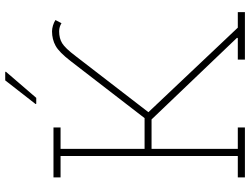

<svg xmlns="http://www.w3.org/2000/svg" viewBox="-128 -802 930 713"><g transform="rotate(-90 336.5 -445.0)"><path d="M34.7 0V-26.4H114.3V-684.6H34.7V-710.9H220.2V-684.6H140.6V-372.6H254.9L465.8 -646Q499 -689.5 523.2 -702.9Q547.4 -716.3 577.1 -716.3Q586.9 -716.3 598.4 -712.9Q609.9 -709.5 619.1 -703.6L607.4 -681.2Q601.1 -685.1 593.5 -687.5Q585.9 -689.9 577.1 -689.9Q551.3 -689.9 533 -678.7Q514.6 -667.5 485.4 -628.9L276.9 -358.4L590.8 -26.4H648.4V0H472.2V-26.4H551.8L553.2 -29.3L250 -346.7H140.6V-26.4H220.2V0ZM307.1 -777.3 395 -890.1H426.3L427.2 -887.7L330.1 -774.9H308.1Z"/></g></svg>

Font: Roboto Slab LO Thin
Style: Regular
Weight: 250
Designer: Google
Version: Version 2.00;September 28, 2018;FontCreator 11.5.0.2427 64-b